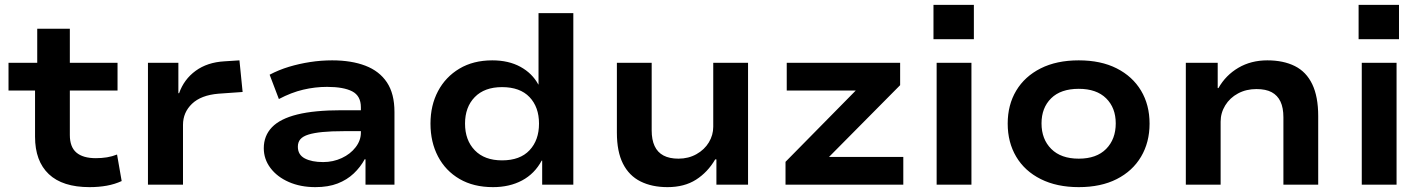

<svg xmlns="http://www.w3.org/2000/svg" viewBox="-20 -759 5849 789"><path d="M348 10Q237 10 180.5 -43.5Q124 -97 124 -197V-387H15V-501H133V-641H267V-501H463V-387H267V-204Q267 -155 294 -132Q321 -109 374 -109Q398 -109 419.5 -112.5Q441 -116 461 -124L480 -15Q452 -2 419 4Q386 10 348 10Z M588 0V-501H713V-376H716Q736 -433 784 -468Q832 -503 902 -507L964 -511L977 -381L878 -374Q806 -368 769 -332.5Q732 -297 732 -246V0Z M1276 10Q1215 10 1167 -11Q1119 -32 1091.5 -68.5Q1064 -105 1064 -150Q1064 -201 1097.5 -236Q1131 -271 1201.5 -288.5Q1272 -306 1384 -306H1482V-220H1392Q1341 -220 1305.5 -216.5Q1270 -213 1247.5 -206Q1225 -199 1214.5 -187Q1204 -175 1204 -156Q1204 -123 1232.5 -108Q1261 -93 1308 -93Q1349 -93 1384.5 -109.5Q1420 -126 1441.5 -154Q1463 -182 1463 -214V-318Q1463 -365 1427.5 -383.5Q1392 -402 1324 -402Q1275 -402 1226 -390.5Q1177 -379 1126 -352L1088 -452Q1126 -472 1167.5 -484.5Q1209 -497 1254 -504Q1299 -511 1345 -511Q1424 -511 1481.5 -489Q1539 -467 1570 -420.5Q1601 -374 1601 -299V0H1482V-104L1479 -105Q1461 -72 1433.5 -46Q1406 -20 1367.5 -5Q1329 10 1276 10Z M2006 10Q1926 10 1868.5 -23.5Q1811 -57 1780 -116Q1749 -175 1749 -251Q1749 -326 1780 -384.5Q1811 -443 1868 -477Q1925 -511 2003 -511Q2070 -511 2118.5 -484.5Q2167 -458 2192 -412H2193V-705H2336V0H2208V-99H2206Q2177 -45 2125.5 -17.5Q2074 10 2006 10ZM2043 -100Q2117 -100 2156 -141.5Q2195 -183 2195 -251Q2195 -319 2156 -360Q2117 -401 2043 -401Q1971 -401 1931 -360Q1891 -319 1891 -251Q1891 -183 1931 -141.5Q1971 -100 2043 -100Z M2723 10Q2659 10 2612 -13.5Q2565 -37 2540 -86.5Q2515 -136 2515 -214V-501H2658V-223Q2658 -185 2670 -159Q2682 -133 2706.5 -120Q2731 -107 2768 -107Q2809 -107 2842 -125.5Q2875 -144 2893 -174Q2911 -204 2911 -238V-501H3054V0H2924V-104H2919Q2888 -51 2840 -20.5Q2792 10 2723 10Z M3208 0V-94L3540 -431L3544 -387H3213V-501H3679V-409L3344 -71L3341 -114H3692V0Z M3816 -598V-739H3982V-598ZM3829 0V-501H3972V0Z M4413 10Q4323 10 4257 -23Q4191 -56 4156 -115Q4121 -174 4121 -251Q4121 -328 4156 -386.5Q4191 -445 4256.5 -478Q4322 -511 4413 -511Q4504 -511 4569 -478Q4634 -445 4669 -386.5Q4704 -328 4704 -251Q4704 -174 4669 -115Q4634 -56 4569 -23Q4504 10 4413 10ZM4413 -107Q4486 -107 4525.5 -147Q4565 -187 4565 -252Q4565 -316 4525.5 -355Q4486 -394 4413 -394Q4339 -394 4299.5 -355Q4260 -316 4260 -252Q4260 -187 4300 -147Q4340 -107 4413 -107Z M4853 0V-501H4984V-397H4987Q5017 -450 5069 -480.5Q5121 -511 5188 -511Q5254 -511 5301 -487.5Q5348 -464 5372.5 -413Q5397 -362 5397 -282V0H5254V-277Q5254 -316 5242 -341.5Q5230 -367 5206 -380Q5182 -393 5143 -393Q5101 -393 5067.5 -375Q5034 -357 5015 -326Q4996 -295 4996 -259V0Z M5563 -598V-739H5729V-598ZM5576 0V-501H5719V0Z"/></svg>

Font: Nunito Sans 7pt SemiExpanded
Style: Bold
Weight: 700
Width: 6
Designer: Vernon Adams
Foundry: Vernon Adams
Version: Version 3.101;gftools[0.9.27]